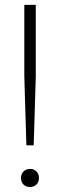

<svg xmlns="http://www.w3.org/2000/svg" viewBox="-20 -760 246 786"><path d="M88 -165 79.5 -448.5V-740H126.5V-448.5L118 -165ZM66 -31Q66 -48 76.5 -58.2Q87 -68.5 103 -68.5Q119 -68.5 129.2 -58.2Q139.5 -48 139.5 -31Q139.5 -14.5 129.2 -4.5Q119 5.5 103 5.5Q86.5 5.5 76.2 -4.5Q66 -14.5 66 -31Z"/></svg>

Font: Encode Sans Condensed ExLight
Style: Regular
Weight: 275
Width: 3
Designer: Multiple Designers
Foundry: Impallari Type
Version: Version 2.000